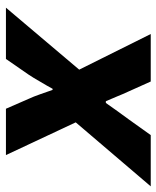

<svg xmlns="http://www.w3.org/2000/svg" viewBox="18 -582 540 663"><g transform="rotate(-90 288.5 -250.0)"><path d="M-23 0 198 -259 85 -500H245L279 -422Q287 -405 295.5 -380.5Q304 -356 310 -339H314Q318 -347 324.5 -358Q331 -369 338 -381Q345 -393 351.5 -404Q358 -415 363 -422L417 -500H594L380 -247L503 0H339L304 -78Q296 -95 288 -115Q280 -135 271 -155H265Q250 -134 236 -114Q222 -94 209 -77L154 0Z"/></g></svg>

Font: Source Code Pro Black
Style: Italic
Weight: 900
Italic angle: -11°
Monospace: yes
Designer: Paul D. Hunt, Teo Tuominen
Foundry: Adobe Systems Incorporated
Version: Version 1.050;PS 1.000;hotconv 16.6.51;makeotf.lib2.5.65220